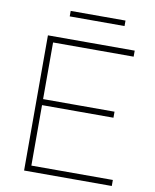

<svg xmlns="http://www.w3.org/2000/svg" viewBox="-96 -963 833 1035"><g transform="rotate(10 321.0 -445.5)"><path d="M108 0V-740H583V-707H142V-33H588V0ZM128 -364V-397H533V-364ZM206 -861V-891H506V-861Z"/></g></svg>

Font: Encode Sans SC Expanded Thin
Style: Regular
Weight: 250
Width: 7
Designer: Multiple Designers
Foundry: Impallari Type
Version: Version 3.002